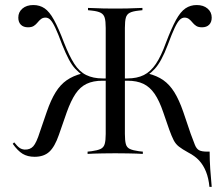

<svg xmlns="http://www.w3.org/2000/svg" viewBox="-20 -602 873 751"><path d="M799.2 129Q796 95.2 785.9 69.8Q775.8 44.4 759.3 26.2Q742.7 8.1 716.1 -5.6Q692.7 -18.5 679.8 -28.6Q666.9 -38.7 659.3 -53.6Q651.6 -68.5 641.9 -95.2L618.5 -162.9Q603.2 -208.1 584.7 -235.1Q566.1 -262.1 540.7 -274.2Q515.3 -286.3 479 -286.3H445.2V-295.2H478.2Q516.1 -295.2 542.7 -308.5Q569.4 -321.8 589.9 -352.4Q610.5 -383.1 629 -434.7Q650.8 -491.9 668.5 -524.2Q686.3 -556.5 705.6 -569.4Q725 -582.3 749.2 -582.3Q775.8 -582.3 791.9 -568.5Q808.1 -554.8 808.1 -533.1Q808.1 -515.3 798 -505.2Q787.9 -495.2 770.2 -495.2Q755.6 -495.2 747.2 -500.8Q738.7 -506.5 732.7 -514.1Q726.6 -521.8 719.4 -527.4Q712.1 -533.1 701.6 -533.1Q691.9 -533.1 683.1 -524.6Q674.2 -516.1 663.3 -493.1Q652.4 -470.2 636.3 -426.6Q623.4 -392.7 610.9 -369.8Q598.4 -346.8 585.5 -332.7Q572.6 -318.5 557.3 -308.1L558.9 -314.5Q594.4 -305.6 619 -288.3Q643.5 -271 662.1 -241.1Q680.6 -211.3 696.8 -164.5L725.8 -79Q736.3 -50.8 742.3 -35.5Q748.4 -20.2 758.5 -14.5Q768.5 -8.9 791.1 -8.9H800Q800 25 802.4 59.3Q804.8 93.5 808.1 129ZM115.3 11.3Q87.9 11.3 68.5 -0.4Q49.2 -12.1 29.8 -39.5L35.5 -45.2Q48.4 -29 56.9 -23.4Q65.3 -17.7 76.6 -16.9Q97.6 -16.1 110.1 -29.8Q122.6 -43.5 136.3 -87.1L162.9 -164.5Q179 -211.3 197.6 -241.1Q216.1 -271 241.1 -288.3Q266.1 -305.6 300.8 -314.5L302.4 -308.1Q287.9 -318.5 274.6 -332.7Q261.3 -346.8 249.2 -369.8Q237.1 -392.7 223.4 -426.6Q207.3 -470.2 196.4 -493.1Q185.5 -516.1 177 -524.6Q168.5 -533.1 158.1 -533.1Q147.6 -533.1 140.3 -527.4Q133.1 -521.8 127 -514.1Q121 -506.5 112.5 -500.8Q104 -495.2 89.5 -495.2Q71.8 -495.2 61.7 -505.2Q51.6 -515.3 51.6 -533.1Q51.6 -554.8 67.7 -568.5Q83.9 -582.3 110.5 -582.3Q135.5 -582.3 154.4 -569.4Q173.4 -556.5 191.1 -524.2Q208.9 -491.9 230.6 -434.7Q250.8 -383.1 270.6 -352.4Q290.3 -321.8 317.3 -308.5Q344.4 -295.2 381.5 -295.2H415.3V-286.3H380.6Q344.4 -286.3 319 -274.2Q293.5 -262.1 275.4 -235.1Q257.3 -208.1 241.1 -162.9L210.5 -75Q194.4 -28.2 173 -8.5Q151.6 11.3 115.3 11.3ZM422.6 -2.4Q401.6 -2.4 382.3 -2Q362.9 -1.6 348 -1.2Q333.1 -0.8 322.6 0V-8.9L337.9 -10.5Q361.3 -13.7 373.4 -19.4Q385.5 -25 389.5 -38.7Q393.5 -52.4 393.5 -78.2V-492.7Q393.5 -519.4 389.5 -532.7Q385.5 -546 373.8 -552Q362.1 -558.1 339.5 -560.5L324.2 -562.1V-571Q334.7 -571 349.2 -570.2Q363.7 -569.4 382.7 -569Q401.6 -568.5 422.6 -568.5H430.6H438.7Q460.5 -568.5 479 -569Q497.6 -569.4 512.5 -570.2Q527.4 -571 537.1 -571V-562.1L522.6 -560.5Q499.2 -558.1 487.5 -552Q475.8 -546 472.2 -532.7Q468.5 -519.4 468.5 -492.7V-78.2Q468.5 -52.4 472.2 -38.7Q475.8 -25 487.9 -19.4Q500 -13.7 523.4 -10.5L538.7 -8.9V0Q528.2 -0.8 513.3 -1.2Q498.4 -1.6 479.4 -2Q460.5 -2.4 438.7 -2.4H430.6Z"/></svg>

Font: Playfair 144pt SemiCondensed Light
Style: Regular
Weight: 300
Width: 4
Designer: Claus Eggers Sørensen
Foundry: Claus Eggers Sørensen
Version: Version 2.203